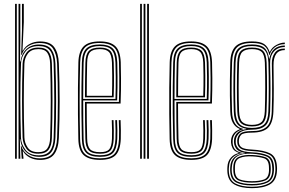

<svg xmlns="http://www.w3.org/2000/svg" viewBox="-20 -820 1495 992"><path d="M57.8 0V-800H66.8V0ZM75.8 0V-800H85V-607.5L83.5 -502H85.8Q91.5 -543.2 116.9 -566.8Q142.2 -590.2 181.8 -590Q227.5 -589.5 245.9 -563.9Q264.2 -538.2 266.2 -492.2Q269.8 -394.8 269.9 -299.8Q270 -204.8 266.2 -107.5Q264.2 -60.5 245.8 -35.1Q227.2 -9.8 183.5 -9.8Q141.5 -9.8 115.1 -34.4Q88.8 -59 85 -100.2H82.8L85 0ZM186.8 6.2Q158 6.2 134.5 -5.8Q111 -17.8 99.2 -38.5H97.5L101 -5.8L101.2 0H92.2L88 -65.5H90.2Q98.5 -38.2 124 -20Q149.5 -1.8 185.2 -1.8Q234.5 -1.8 253.8 -30Q273 -58.2 275 -107.2Q278.8 -206 279 -297.4Q279.2 -388.8 275 -492.5Q273 -538.5 254.5 -568.1Q236 -597.8 184.5 -597.8Q152.8 -597.8 127.8 -582.8Q102.8 -567.8 92 -536.5H89.2L93.5 -661.2V-800H103V-706L96.2 -558.5H98.5Q111.2 -582.2 135.4 -594Q159.5 -605.8 186.8 -605.8Q239 -605.8 260.5 -576Q282 -546.2 284 -492.2Q288 -390.2 288.1 -295.8Q288.2 -201.2 284 -107Q281.5 -50.8 259.2 -22.2Q237 6.2 186.8 6.2ZM180 -17.5Q220.8 -17.5 238.2 -40.4Q255.8 -63.2 257.2 -108.5Q260.5 -206 260.5 -298.2Q260.5 -390.5 257 -494Q255.5 -537.8 237.5 -559.9Q219.5 -582 180.5 -582Q133.2 -582 111.4 -553.2Q89.5 -524.5 88.5 -491.8Q85 -392.8 85.1 -301.6Q85.2 -210.5 88.2 -109.5Q89.2 -76.2 111.1 -46.9Q133 -17.5 180 -17.5ZM178.2 -25.8Q135.2 -25.8 116.6 -51.8Q98 -77.8 96.8 -110Q94 -201.2 93.9 -298Q93.8 -394.8 96.8 -490.8Q98 -522 117 -548.1Q136 -574.2 179 -574.2Q215.8 -574.2 231.2 -553.2Q246.8 -532.2 248 -492.2Q251.2 -393.2 251.2 -300.9Q251.2 -208.5 248 -107.8Q247 -67.2 231 -46.5Q215 -25.8 178.2 -25.8ZM178 -33.8Q210.8 -33.8 224.4 -52.9Q238 -72 239 -108Q242.2 -207 242.2 -297.4Q242.2 -387.8 239 -492Q237.8 -527.5 224.6 -546.9Q211.5 -566.2 178.8 -566.2Q141.2 -566.2 124.1 -543.1Q107 -520 106 -490.5Q99.8 -301.5 106 -110Q106.8 -82.2 122.9 -58Q139 -33.8 178 -33.8Z M496.8 6Q439.8 6 413 -18Q386.2 -42 384.8 -101.2Q383.2 -161.8 382.8 -229.8Q382.2 -297.8 382.8 -366.4Q383.2 -435 385 -497.5Q386.5 -554 411.8 -580Q437 -606 496.2 -606Q549.5 -606 575.4 -582Q601.2 -558 603.8 -498.8Q604.8 -472.5 605.2 -414.9Q605.8 -357.2 603 -285.2H428Q428 -234.5 428.6 -191.2Q429.2 -148 430.2 -103.8Q431 -64.5 445.2 -49.1Q459.5 -33.8 496.8 -33.8Q530.8 -33.8 543.8 -47.9Q556.8 -62 558.5 -103.5Q559.2 -120.8 559 -145.9Q558.8 -171 557.5 -199.2H566.5Q567.8 -170 568 -145.6Q568.2 -121.2 567.5 -103Q565.5 -58 550.1 -41.9Q534.8 -25.8 496.8 -25.8Q455.2 -25.8 438.6 -42.9Q422 -60 421 -103Q420 -141.8 419.5 -193.8Q419 -245.8 419 -293.2H594.2Q596.8 -363 596.2 -417.9Q595.8 -472.8 594.8 -498.8Q592.5 -556.2 567.5 -577.1Q542.5 -598 496.2 -598Q440.5 -598 418 -573.5Q395.5 -549 394 -497Q391.5 -403 391.5 -298.2Q391.5 -193.5 393.8 -101.8Q395.2 -46.2 419.5 -24.1Q443.8 -2 496.8 -2Q548.2 -2 570.2 -24Q592.2 -46 594.8 -101.8Q595.5 -118.5 595.4 -144.8Q595.2 -171 593.8 -199.2H603Q604 -173.8 604.4 -147.5Q604.8 -121.2 604 -101.2Q601.2 -42.5 577.1 -18.2Q553 6 496.8 6ZM496.8 -9.8Q446.8 -9.8 425.5 -30.5Q404.2 -51.2 403 -102Q401.2 -165.5 400.8 -234.9Q400.2 -304.2 400.9 -371.6Q401.5 -439 403 -496.2Q404.2 -548.5 426.4 -569.4Q448.5 -590.2 496.2 -590.2Q540 -590.2 561.8 -570.4Q583.5 -550.5 585.8 -497.8Q586.5 -477 587.1 -424Q587.8 -371 585.2 -301.2H409.8Q409.8 -244 410.2 -199.4Q410.8 -154.8 411.8 -102.8Q412.5 -56.2 431 -37Q449.5 -17.8 496.8 -17.8Q539.8 -17.8 557 -36Q574.2 -54.2 576.5 -102.5Q577.2 -120 577.1 -145.1Q577 -170.2 575.5 -199.2H584.8Q587.5 -143.8 585.8 -102.2Q583.2 -49.8 563.8 -29.8Q544.2 -9.8 496.8 -9.8ZM409.8 -309H576.5Q578.5 -370 578 -423Q577.5 -476 576.5 -497.2Q574.5 -545 555.9 -563.6Q537.2 -582.2 496.2 -582.2Q452.8 -582.2 433 -563.4Q413.2 -544.5 412 -496Q411 -459.8 410.5 -410.1Q410 -360.5 409.8 -309ZM419 -317Q419 -358.8 419.5 -403.1Q420 -447.5 421.2 -495.8Q422.2 -539.5 439.2 -556.9Q456.2 -574.2 496.2 -574.2Q533 -574.2 549.4 -557.6Q565.8 -541 567.5 -497Q568.2 -477.8 568.9 -429.9Q569.5 -382 567.2 -317ZM428.2 -325H558.5Q560.2 -383 559.8 -430.6Q559.2 -478.2 558.5 -496.8Q556.8 -537 542.5 -551.6Q528.2 -566.2 496.2 -566.2Q460.2 -566.2 445.6 -550.8Q431 -535.2 430.2 -495.5Q429.2 -455 428.8 -414.5Q428.2 -374 428.2 -325Z M740.2 0V-800H749.5V0ZM704 0V-800H713V0ZM722 0V-800H731.2V0Z M968.5 6Q911.5 6 884.8 -18Q858 -42 856.5 -101.2Q855 -161.8 854.5 -229.8Q854 -297.8 854.5 -366.4Q855 -435 856.8 -497.5Q858.2 -554 883.5 -580Q908.8 -606 968 -606Q1021.2 -606 1047.1 -582Q1073 -558 1075.5 -498.8Q1076.5 -472.5 1077 -414.9Q1077.5 -357.2 1074.8 -285.2H899.8Q899.8 -234.5 900.4 -191.2Q901 -148 902 -103.8Q902.8 -64.5 917 -49.1Q931.2 -33.8 968.5 -33.8Q1002.5 -33.8 1015.5 -47.9Q1028.5 -62 1030.2 -103.5Q1031 -120.8 1030.8 -145.9Q1030.5 -171 1029.2 -199.2H1038.2Q1039.5 -170 1039.8 -145.6Q1040 -121.2 1039.2 -103Q1037.2 -58 1021.9 -41.9Q1006.5 -25.8 968.5 -25.8Q927 -25.8 910.4 -42.9Q893.8 -60 892.8 -103Q891.8 -141.8 891.2 -193.8Q890.8 -245.8 890.8 -293.2H1066Q1068.5 -363 1068 -417.9Q1067.5 -472.8 1066.5 -498.8Q1064.2 -556.2 1039.2 -577.1Q1014.2 -598 968 -598Q912.2 -598 889.8 -573.5Q867.2 -549 865.8 -497Q863.2 -403 863.2 -298.2Q863.2 -193.5 865.5 -101.8Q867 -46.2 891.2 -24.1Q915.5 -2 968.5 -2Q1020 -2 1042 -24Q1064 -46 1066.5 -101.8Q1067.2 -118.5 1067.1 -144.8Q1067 -171 1065.5 -199.2H1074.8Q1075.8 -173.8 1076.1 -147.5Q1076.5 -121.2 1075.8 -101.2Q1073 -42.5 1048.9 -18.2Q1024.8 6 968.5 6ZM968.5 -9.8Q918.5 -9.8 897.2 -30.5Q876 -51.2 874.8 -102Q873 -165.5 872.5 -234.9Q872 -304.2 872.6 -371.6Q873.2 -439 874.8 -496.2Q876 -548.5 898.1 -569.4Q920.2 -590.2 968 -590.2Q1011.8 -590.2 1033.5 -570.4Q1055.2 -550.5 1057.5 -497.8Q1058.2 -477 1058.9 -424Q1059.5 -371 1057 -301.2H881.5Q881.5 -244 882 -199.4Q882.5 -154.8 883.5 -102.8Q884.2 -56.2 902.8 -37Q921.2 -17.8 968.5 -17.8Q1011.5 -17.8 1028.8 -36Q1046 -54.2 1048.2 -102.5Q1049 -120 1048.9 -145.1Q1048.8 -170.2 1047.2 -199.2H1056.5Q1059.2 -143.8 1057.5 -102.2Q1055 -49.8 1035.5 -29.8Q1016 -9.8 968.5 -9.8ZM881.5 -309H1048.2Q1050.2 -370 1049.8 -423Q1049.2 -476 1048.2 -497.2Q1046.2 -545 1027.6 -563.6Q1009 -582.2 968 -582.2Q924.5 -582.2 904.8 -563.4Q885 -544.5 883.8 -496Q882.8 -459.8 882.2 -410.1Q881.8 -360.5 881.5 -309ZM890.8 -317Q890.8 -358.8 891.2 -403.1Q891.8 -447.5 893 -495.8Q894 -539.5 911 -556.9Q928 -574.2 968 -574.2Q1004.8 -574.2 1021.1 -557.6Q1037.5 -541 1039.2 -497Q1040 -477.8 1040.6 -429.9Q1041.2 -382 1039 -317ZM900 -325H1030.2Q1032 -383 1031.5 -430.6Q1031 -478.2 1030.2 -496.8Q1028.5 -537 1014.2 -551.6Q1000 -566.2 968 -566.2Q932 -566.2 917.4 -550.8Q902.8 -535.2 902 -495.5Q901 -455 900.5 -414.5Q900 -374 900 -325Z M1281.8 152.2Q1224.5 152.2 1190.1 132.6Q1155.8 113 1154.5 61.8Q1154.2 55.5 1154.5 51.1Q1154.8 46.8 1155 42Q1156.2 13.5 1172.9 -5.4Q1189.5 -24.2 1213 -28.8V-30.8Q1189.5 -39.2 1182.1 -53.5Q1174.8 -67.8 1173.8 -82Q1173.5 -86.5 1173.6 -88.6Q1173.8 -90.8 1173.8 -94.5Q1174.8 -113.8 1186 -129Q1197.2 -144.2 1218.2 -151.5V-154.2Q1196 -163.2 1183.5 -184.8Q1171 -206.2 1169.8 -243.5Q1168.2 -287.8 1167.8 -325.6Q1167.2 -363.5 1167.8 -404Q1168.2 -444.5 1169.8 -497Q1171.2 -555.2 1197.1 -580.6Q1223 -606 1281.8 -606Q1324.2 -606 1344.2 -592.8Q1364.2 -579.5 1372.5 -552.2H1374.5Q1384.2 -575 1407.6 -587.6Q1431 -600.2 1451.5 -600V-592Q1418.2 -591.5 1398.2 -574.4Q1378.2 -557.2 1373.2 -535.8H1371.2Q1365.2 -567.8 1345.8 -582.9Q1326.2 -598 1281.8 -598Q1226.5 -598 1203.5 -574.1Q1180.5 -550.2 1179 -497.2Q1177.8 -451 1177.1 -412.4Q1176.5 -373.8 1176.8 -333.8Q1177 -293.8 1178.8 -243.2Q1181.5 -166 1235.2 -154.5V-151.5Q1209 -145.5 1196 -130Q1183 -114.5 1182 -94.5Q1181.5 -87.8 1182 -82Q1182.8 -65.5 1192.1 -51.1Q1201.5 -36.8 1230.2 -30.5V-28.8Q1202 -24.5 1183.2 -7.1Q1164.5 10.2 1163 42Q1162.5 47.8 1162.2 51.4Q1162 55 1162.2 62Q1163.8 111 1195.9 128Q1228 145 1281.8 145Q1336 145 1368 127.9Q1400 110.8 1402.8 61.8Q1403 55.2 1402.9 51.5Q1402.8 47.8 1402.5 41.5Q1400.2 -7.5 1368.8 -22.2Q1337.2 -37 1282.8 -39.5Q1239.8 -41.5 1223.9 -52.1Q1208 -62.8 1206.2 -81.5Q1205.2 -90.2 1205.5 -94.5Q1207.5 -118.2 1222.6 -130.6Q1237.8 -143 1281.8 -142.8Q1330.8 -142.2 1356.2 -163.6Q1381.8 -185 1384 -242Q1385.5 -286.5 1385.9 -323.2Q1386.2 -360 1385.9 -399.5Q1385.5 -439 1384.5 -491.8Q1384 -524.8 1400.1 -547.2Q1416.2 -569.8 1451.5 -569.2V-561.2Q1392.2 -561.8 1393.2 -481.5Q1394.2 -415.5 1394.5 -362.4Q1394.8 -309.2 1392.5 -243Q1390.2 -184.2 1364.6 -159.6Q1339 -135 1281.8 -134.8Q1237.2 -134.5 1226.2 -123.4Q1215.2 -112.2 1214 -93.2Q1213.8 -88.8 1214.2 -83.8Q1215.8 -65.8 1230.2 -57.4Q1244.8 -49 1282.8 -47.2Q1342.5 -44.2 1375.5 -27.6Q1408.5 -11 1411 42Q1411.5 49.5 1411.4 52.1Q1411.2 54.8 1411 61.8Q1408.8 112.5 1375 132.4Q1341.2 152.2 1281.8 152.2ZM1281.8 138Q1231 138 1201 123.1Q1171 108.2 1169.2 62Q1169 55.5 1169.2 51.4Q1169.5 47.2 1169.8 42Q1173.2 -21.2 1245.5 -28.2V-30.2Q1213.2 -36 1202 -50Q1190.8 -64 1189.2 -82Q1188.8 -86.8 1188.9 -88.5Q1189 -90.2 1189 -94.5Q1190 -115.5 1204.2 -131.8Q1218.5 -148 1252.8 -152.8V-154.8Q1219.5 -160.2 1204.4 -181Q1189.2 -201.8 1188 -243.8Q1186 -302.2 1185.9 -361.4Q1185.8 -420.5 1188 -496.8Q1189.5 -549.8 1212.1 -570Q1234.8 -590.2 1281.8 -590.2Q1325.8 -590.2 1345.4 -573.2Q1365 -556.2 1370 -517.2H1372Q1384 -583.8 1451.5 -585V-577Q1415 -576.8 1394.6 -553Q1374.2 -529.2 1375.5 -487.8Q1377.5 -415.8 1377.5 -360.2Q1377.5 -304.8 1375.5 -244.2Q1373.2 -189.5 1349.8 -169.8Q1326.2 -150 1281.8 -150Q1238 -150.2 1218.9 -134.1Q1199.8 -118 1198 -95.8Q1197.5 -87.5 1198 -82Q1199.8 -61.8 1217.1 -48.4Q1234.5 -35 1282.8 -33Q1333.8 -30.8 1363.6 -17.1Q1393.5 -3.5 1395.2 42Q1395.5 48 1395.5 51.2Q1395.5 54.5 1395.2 62Q1393.2 107.5 1362.8 122.8Q1332.2 138 1281.8 138ZM1281.8 -159Q1324.8 -159 1344.8 -177.5Q1364.8 -196 1366.5 -244.2Q1368.5 -297.8 1368.6 -361.1Q1368.8 -424.5 1366.8 -496.5Q1365.2 -544.5 1344.6 -563.4Q1324 -582.2 1281.8 -582.2Q1237.8 -582.2 1218.1 -563.4Q1198.5 -544.5 1197 -496.2Q1194.8 -426.8 1194.8 -365.2Q1194.8 -303.8 1197 -244.2Q1198.8 -197 1218.4 -178Q1238 -159 1281.8 -159ZM1281.8 -166.8Q1244.2 -166.8 1226 -182.9Q1207.8 -199 1206 -244.2Q1204 -301.5 1204 -367.4Q1204 -433.2 1206 -496.2Q1207.5 -541.5 1225.4 -557.9Q1243.2 -574.2 1281.8 -574.2Q1321.8 -574.2 1338.9 -557.5Q1356 -540.8 1357.5 -496.2Q1359.8 -428.2 1359.6 -364.4Q1359.5 -300.5 1357.2 -244.8Q1355.5 -200 1337.9 -183.4Q1320.2 -166.8 1281.8 -166.8ZM1281.8 -174.8Q1316.8 -174.8 1331.6 -189.9Q1346.5 -205 1348.2 -245Q1350.2 -299.5 1350.4 -366.4Q1350.5 -433.2 1348.5 -496Q1347 -537.2 1331.8 -551.8Q1316.5 -566.2 1281.8 -566.2Q1247.5 -566.2 1232.1 -551.8Q1216.8 -537.2 1215.2 -495.8Q1213 -434.2 1213 -368.9Q1213 -303.5 1215.2 -244.8Q1216.8 -203.5 1232.5 -189.1Q1248.2 -174.8 1281.8 -174.8ZM1281.8 130.8Q1329.5 130.8 1357.2 117.4Q1385 104 1386.8 62Q1387 55.5 1386.9 51.2Q1386.8 47 1386.2 42Q1384.5 -0.5 1356.9 -11.6Q1329.2 -22.8 1283 -25.8Q1233.5 -28.8 1207.1 -13Q1180.8 2.8 1178 41.8Q1177.5 47.8 1177.2 51.8Q1177 55.8 1177.2 62.2Q1178.8 104.8 1207.1 117.8Q1235.5 130.8 1281.8 130.8ZM1281.8 123.5Q1239.5 123.5 1213.2 112.6Q1187 101.8 1185.5 62.2Q1185.2 57 1185.2 52.1Q1185.2 47.2 1185.5 41.2Q1187.5 1.8 1214.4 -9.8Q1241.2 -21.2 1283.5 -19.2Q1324.8 -17.2 1350.9 -7.9Q1377 1.5 1378.5 42Q1379 49 1378.9 52.9Q1378.8 56.8 1378.5 62.5Q1377 101.8 1350.5 112.6Q1324 123.5 1281.8 123.5ZM1281.8 116.2Q1318.8 116.2 1343.4 107.6Q1368 99 1369.8 62.5Q1370 56.5 1369.8 51.8Q1369.5 47 1369.5 42Q1368.2 5.5 1344 -2.2Q1319.8 -10 1282.8 -12Q1243.5 -14 1219.1 -4Q1194.8 6 1193.8 42Q1193.5 47 1193.6 52.8Q1193.8 58.5 1193.8 62.5Q1195.5 98.8 1219.8 107.5Q1244 116.2 1281.8 116.2Z"/></svg>

Font: Big Shoulders Inline Display Light
Style: Regular
Weight: 300
Designer: Patric King
Foundry: XO Type Co
Version: Version 1.000